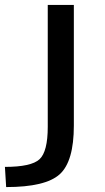

<svg xmlns="http://www.w3.org/2000/svg" viewBox="-48 -540 427 780"><path d="M146 -25V-520H252V-30Q252 116 194.5 168Q137 220 -23 220L-28 138Q79 138 112.5 107Q146 76 146 -25Z"/></svg>

Font: M PLUS 1p Medium
Style: Regular
Weight: 500
Version: Version 1.062